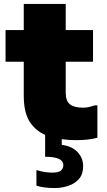

<svg xmlns="http://www.w3.org/2000/svg" viewBox="-20 -700 540 970"><path d="M364 8Q290 8 230 -10.5Q170 -29 135 -77.5Q100 -126 100 -216V-388H8V-548H100V-680H312V-548H450V-388H312V-232Q312 -190 333.5 -173Q355 -156 400 -156Q417 -156 432.5 -160Q448 -164 460 -168H472V-4Q448 2 423.5 5Q399 8 364 8ZM292 -24V32Q343 38 371.5 68Q400 98 400 140Q400 180 379 204Q358 228 325 239Q292 250 256 250Q200 250 164 238V160H168Q204 172 244 172Q277 172 288.5 161Q300 150 300 134Q300 114 278 103Q256 92 208 92V-24Z"/></svg>

Font: Kufam Black
Style: Regular
Weight: 900
Designer: Wael Morcos, Artur Schmal
Foundry: Original Type
Version: Version 1.301; ttfautohint (v1.8.3)